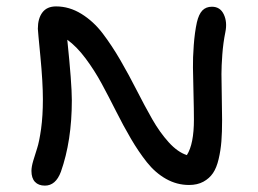

<svg xmlns="http://www.w3.org/2000/svg" viewBox="-20 -625 804 599"><path d="M120.1 -45.9Q100.1 -45.9 89.1 -57.6Q78.1 -69.3 78.1 -91.8Q78.1 -104.5 83.7 -123.5Q89.4 -142.6 95.9 -162.6Q102.5 -182.6 108.2 -223.1Q113.8 -263.7 113.8 -314.9Q113.8 -368.2 106 -449Q98.1 -529.8 98.1 -535.2Q98.1 -567.4 112.3 -586.2Q126.5 -605 154.8 -605Q196.3 -605 233.9 -581.8Q271.5 -558.6 300.3 -520.8Q329.1 -482.9 355.7 -437Q382.3 -391.1 406.7 -343Q431.2 -294.9 454.8 -253.4Q478.5 -211.9 506.3 -181.2Q534.2 -150.4 563 -141.1Q585 -175.8 585 -252Q585 -281.7 583.7 -332.5Q582.5 -383.3 582 -413.8Q581.5 -444.3 584.5 -484.1Q587.4 -523.9 594.2 -555.2Q600.1 -580.6 611.3 -592.3Q622.6 -604 641.1 -604Q667 -604 678.2 -580.1Q689.5 -556.2 683.1 -524.9Q676.3 -491.7 673.6 -455.3Q670.9 -418.9 670.9 -394Q670.9 -369.1 671.9 -323.5Q672.9 -277.8 672.9 -251Q672.9 -212.4 670.7 -184.1Q668.5 -155.8 662.1 -128.7Q655.8 -101.6 644.5 -85Q633.3 -68.4 614.5 -58.1Q595.7 -47.9 569.8 -47.9Q531.7 -47.9 498 -66.9Q464.4 -85.9 438.2 -118.9Q412.1 -151.9 388.4 -192.4Q364.7 -232.9 342 -278.1Q319.3 -323.2 297.1 -364.3Q274.9 -405.3 247.1 -442.6Q219.2 -480 189.9 -501Q204.1 -364.7 204.1 -312Q204.1 -185.5 169.9 -88.9Q153.8 -45.9 120.1 -45.9Z"/></svg>

Font: Shantell Sans Irregular
Style: Regular
Weight: 400
Designer: Stephen Nixon, Anya Danilova, Shantell Martin
Foundry: Arrow Type
Version: Version 1.006;[9816181b4]